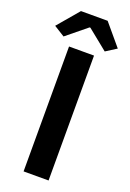

<svg xmlns="http://www.w3.org/2000/svg" viewBox="-198 -1008 724 1069"><g transform="rotate(20 164.5 -474.0)"><path d="M91 0H239V-740H91ZM-21 -822 43 -782 162 -879H167L287 -782L350 -822L244 -948H86Z"/></g></svg>

Font: Noto Sans Japanese Bold
Style: Bold
Weight: 700
Designer: Ryoko NISHIZUKA (kana & ideographs); Paul D. Hunt (Latin, Greek & Cyrillic); Wenlong ZHANG (bopomofo); Sandoll Communica
Foundry: Adobe Systems Incorporated
Version: Version 1.000;PS 1;hotconv 1.0.78;makeotf.lib2.5.61930